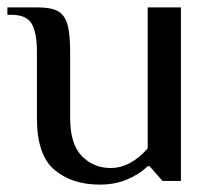

<svg xmlns="http://www.w3.org/2000/svg" viewBox="-27 -490 582 520"><path d="M73 -170V-350Q73 -401 59 -425.5Q45 -450 3 -450H-7V-470H73Q110 -470 128.5 -460.5Q147 -451 155 -426Q163 -401 163 -350V-170Q163 -100 194.5 -67.5Q226 -35 273 -35Q326 -35 373 -88V-470H463V0H413L378 -40H373Q352 -19 318.5 -4.5Q285 10 243 10Q168 10 120.5 -30Q73 -70 73 -170Z"/></svg>

Font: El Messiri
Style: Regular
Weight: 400
Designer: Mohamed Gaber
Foundry: Kief Type Foundry
Version: Version 2.006